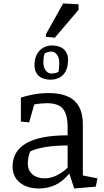

<svg xmlns="http://www.w3.org/2000/svg" viewBox="-20 -1078 602 1109"><path d="M458.5 -64.5 543 -47.9 533.2 0 408.7 10.7 380.4 -75.7Q342.3 -29.3 298.8 -9.3Q255.4 10.7 204.6 10.7Q136.2 10.7 94.5 -23.4Q52.7 -57.6 52.7 -115.7Q52.7 -205.1 131.8 -250.7Q210.9 -296.4 370.6 -296.4V-342.8Q370.6 -416 344 -449Q317.4 -481.9 251 -481.9Q235.4 -481.9 215.1 -480Q194.8 -478 177.7 -474.6L148.4 -371.1L100.6 -376V-514.2Q129.9 -524.4 173.1 -532.5Q216.3 -540.5 260.3 -540.5Q360.4 -540.5 409.4 -496.3Q458.5 -452.1 458.5 -358.9ZM370.6 -237.8Q297.4 -237.8 240.7 -228.3Q184.1 -218.8 154.3 -202.6Q148.4 -189 144.5 -171.4Q140.6 -153.8 140.6 -134.3Q140.6 -93.8 167.5 -70.8Q194.3 -47.9 237.8 -47.9Q274.4 -47.9 310.1 -66.2Q345.7 -84.5 370.6 -109.9ZM179.2 -701.2Q179.2 -730 187.5 -751.5Q195.8 -772.9 209.7 -787.1Q223.6 -801.3 242.2 -808.3Q260.7 -815.4 281.2 -815.4Q299.8 -815.4 316.7 -810.5Q333.5 -805.7 345.9 -795.7Q358.4 -785.6 365.7 -770Q373 -754.4 373 -732.4Q373 -702.1 365.2 -680.4Q357.4 -658.7 343.5 -644.8Q329.6 -630.9 311 -624.3Q292.5 -617.7 271.5 -617.7Q252.4 -617.7 235.6 -622.6Q218.8 -627.4 206.3 -637.7Q193.8 -647.9 186.5 -663.8Q179.2 -679.7 179.2 -701.2ZM230.5 -716.8Q230.5 -702.1 234.4 -690.2Q238.3 -678.2 244.6 -670.2Q251 -662.1 259.3 -657.7Q267.6 -653.3 276.4 -653.3Q284.7 -653.3 292.5 -654.5Q300.3 -655.8 305.7 -657.7Q312 -659.7 317.9 -662.6Q318.8 -668 319.8 -676.3Q320.8 -683.1 321.5 -693.4Q322.3 -703.6 322.3 -716.8Q322.3 -731.4 318.4 -743.4Q314.5 -755.4 308.1 -763.4Q301.8 -771.5 293.5 -775.9Q285.2 -780.3 276.4 -780.3Q269.5 -780.3 262.9 -778.8Q256.3 -777.3 251 -775.4Q245.1 -773.4 239.7 -771Q236.8 -766.1 234.9 -758.3Q232.9 -751.5 231.7 -741.2Q230.5 -731 230.5 -716.8ZM245.6 -880.9 344.7 -1058.1 433.6 -1053.2V-1021L296.9 -860.4L245.6 -865.2Z"/></svg>

Font: Noticia Text
Style: Regular
Weight: 400
Designer: JM Sole
Foundry: JM Sole
Version: Version 1.003